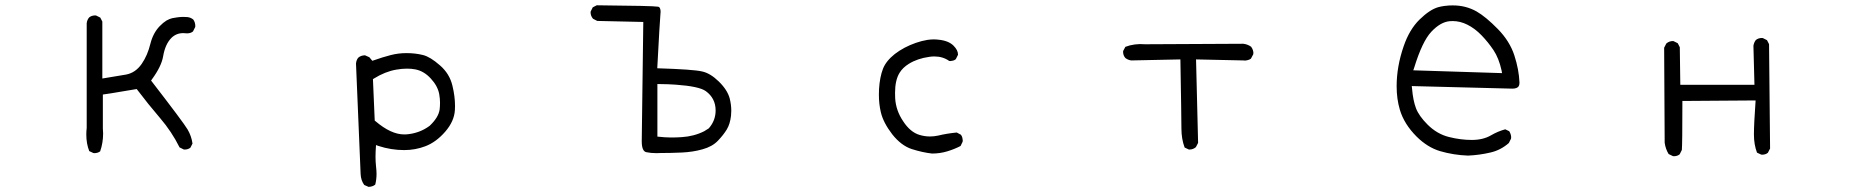

<svg xmlns="http://www.w3.org/2000/svg" viewBox="-20 -587 7040 731"><path d="M338.9 -3.9Q352.1 -3.9 361.3 -10.7Q372.6 -43 372.6 -79.1Q372.6 -88.4 371.6 -98.1V-98.6V-227.1Q405.8 -231.9 433.1 -236.8Q460.4 -241.7 500.5 -248Q544.4 -189.9 589.1 -137.9Q633.8 -85.9 663.6 -25.9L679.2 -18.1Q681.2 -17.6 682.6 -17.6Q696.3 -17.6 705.1 -24.9L712.9 -40.5Q709 -68.8 694.3 -94Q679.7 -119.1 555.2 -280.3L558.6 -285.2Q594.7 -334.5 601.1 -372.6Q608.9 -418.9 632.8 -442.9Q651.4 -460.9 677.2 -460.9Q682.1 -460.9 686 -460.4Q689.9 -460 692.4 -460Q706.1 -460 714.8 -467.3L723.1 -483.9Q723.6 -485.8 723.6 -487.3Q723.6 -502 715.8 -512.7Q706.1 -520.5 693.4 -522Q686 -522.5 681.2 -522.5Q676.3 -522.5 672.6 -522.5Q668.9 -522.5 664.3 -522Q659.7 -521.5 655.3 -521Q646 -520 636 -517.8Q626 -515.6 613.8 -508.8Q601.1 -501 587.9 -487.3Q563 -461.4 552.7 -420.9Q542 -376.5 519.5 -343.8Q496.1 -310.1 460.4 -303.2Q428.2 -297.4 369.6 -288.1V-504.9L361.8 -520L346.2 -527.8Q344.2 -528.3 342.8 -528.3Q328.6 -528.3 319.3 -520.5Q311.5 -511.2 310.1 -498.5V-100.1Q308.6 -86.9 308.6 -75.2Q308.6 -40 319.8 -11.7L335.4 -4.4Q337.4 -3.9 338.9 -3.9Z M1518.6 -75.2Q1468.8 -75.2 1409.7 -125.5L1406.7 -127.9L1399.9 -285.6L1403.8 -288.1Q1446.3 -314.5 1488.3 -321.8Q1510.7 -325.7 1529.1 -325.7Q1547.4 -325.7 1561.5 -322.8Q1594.2 -316.4 1620.1 -288.1Q1646.5 -259.8 1652.3 -228.5Q1655.3 -210.9 1655.3 -196.3Q1655.3 -181.6 1653.8 -169.9Q1649.4 -139.6 1615.7 -107.9Q1576.2 -78.6 1524.9 -75.2Q1521.5 -75.2 1518.6 -75.2ZM1413.6 74.7Q1413.6 63.5 1411.6 45.9Q1409.7 28.3 1409.7 9.5Q1409.7 -9.3 1411.6 -34.7L1421.4 -31.2Q1469.2 -15.6 1519 -15.6Q1561.5 -15.6 1599.6 -30.3Q1640.6 -45.9 1675.3 -85.9Q1709.5 -125.5 1711.9 -168Q1712.4 -175.3 1712.4 -183.1Q1712.4 -220.2 1702.6 -260.3Q1691.9 -306.2 1655.3 -337.9Q1618.2 -370.6 1590.8 -377.4Q1561.5 -384.8 1527.3 -384.8Q1497.1 -384.8 1468 -377.4Q1439 -370.1 1397.5 -355.5L1386.2 -369.1L1369.6 -376.5Q1353 -376 1343.3 -366.7Q1336.4 -357.4 1335.4 -344.7L1353 75.7Q1354 99.6 1366.7 117.2L1383.3 124.5Q1398.9 124 1408.7 115.7Q1413.6 96.2 1413.6 74.7Z M2575.7 -64.9Q2556.2 -63.5 2534.7 -63.5Q2513.2 -63.5 2482.9 -66.9V-267.1Q2530.3 -266.6 2553.2 -264.6Q2641.6 -258.3 2667 -240.2Q2704.6 -212.9 2704.6 -166.5Q2704.6 -128.4 2679.2 -99.1L2678.2 -98.1L2661.1 -87.4Q2622.6 -67.9 2575.7 -64.9ZM2764.2 -165.5Q2764.2 -188 2758.3 -211.9Q2749.5 -244.6 2717 -276.4Q2684.6 -308.1 2653.3 -314.9Q2621.1 -322.8 2482.4 -327.1Q2491.7 -503.4 2494.6 -535.6Q2495.1 -539.6 2495.1 -541.7Q2495.1 -543.9 2494.9 -546.1Q2494.6 -548.3 2494.1 -551.3Q2492.7 -556.6 2490.7 -558.8Q2488.8 -561 2485.4 -561.5Q2467.3 -564.9 2252 -566.9L2236.8 -559.1L2229 -543.5Q2228.5 -542 2228.5 -540.5Q2228.5 -526.4 2237.8 -515.6L2253.9 -507.3L2429.2 -503.4Q2423.3 -49.8 2423.3 -49.3Q2423.3 -11.2 2440.7 -7.6Q2458 -3.9 2479 -3.9L2495.1 -4.4Q2534.2 -4.4 2576.4 -6.3Q2618.7 -8.3 2654.8 -18.6Q2691.9 -28.8 2713.1 -51Q2734.4 -73.2 2747.1 -94.2Q2759.8 -115.2 2763.2 -146.5Q2764.2 -155.8 2764.2 -165.5Z M3627.4 -379.4Q3627.4 -396 3610.4 -413.1Q3590.8 -432.6 3551.8 -436Q3544.4 -437 3534.2 -437Q3523.9 -437 3510.7 -435.1Q3489.3 -431.6 3466.8 -423.8Q3420.9 -407.7 3386.7 -381.3Q3353.5 -355 3341.8 -325.2Q3329.6 -293.9 3326.7 -247.6Q3326.2 -236.8 3326.2 -226.1Q3326.2 -191.4 3333.5 -160.2Q3342.8 -120.1 3377 -75.7Q3411.1 -32.7 3451.2 -19.5Q3492.7 -6.3 3528.8 -2.4Q3558.6 -2.4 3586.2 -10.7Q3613.8 -19 3637.2 -31.2L3645 -47.4Q3645.5 -49.3 3645.5 -52Q3645.5 -54.7 3644.5 -59.1Q3643.6 -67.4 3638.2 -74.2L3622.6 -82.5Q3583.5 -78.6 3551.8 -70.8Q3536.1 -67.4 3520.5 -67.4Q3501 -67.4 3481.4 -73.2Q3445.8 -83.5 3418.5 -125.5Q3391.1 -166 3388.2 -212.4Q3387.7 -222.7 3387.7 -233.4Q3387.7 -281.7 3404.8 -309.6Q3417 -329.6 3439.9 -343.8Q3472.7 -364.3 3518.1 -370.6Q3527.8 -372.1 3537.1 -372.1Q3569.8 -372.1 3593.8 -355Q3595.2 -354.5 3597.9 -354.5Q3600.6 -354.5 3604.5 -355.5Q3612.8 -356.4 3619.1 -361.8L3627.4 -378.4Q3627.4 -378.9 3627.4 -379.4Z M4508.3 -17.6Q4522.5 -17.6 4533.2 -26.9L4541.5 -43L4533.7 -360.8L4714.8 -356.9Q4717.3 -356.4 4719 -356.4Q4720.7 -356.4 4722.7 -356.7Q4724.6 -356.9 4727.5 -357.4Q4730.5 -357.9 4732.9 -358.9Q4738.3 -360.4 4742.7 -363.8L4751.5 -380.4Q4752 -381.8 4752 -386Q4752 -390.1 4750 -396.5Q4748 -402.8 4743.2 -409.2Q4730 -418.5 4713.4 -420.4L4340.3 -418.5Q4298.8 -421.9 4264.6 -408.7L4256.3 -393.1Q4255.9 -391.6 4255.9 -390.1Q4255.9 -376 4264.6 -366.2Q4273.9 -358.9 4286.6 -356.9L4474.1 -360.8Q4478 -137.7 4478 -97.9Q4478 -58.1 4490.2 -25.4L4505.4 -18.1Q4506.8 -17.6 4508.3 -17.6Z M5510.7 -506.8Q5539.1 -506.8 5566.4 -493.2Q5595.7 -478.5 5620.8 -452.4Q5646 -426.3 5666.3 -396Q5686.5 -365.7 5696.8 -319.3L5698.7 -308.6L5360.8 -319.3L5364.3 -329.6Q5395 -429.2 5429.2 -465.8Q5463.9 -502.9 5499 -506.3Q5504.9 -506.8 5510.7 -506.8ZM5512.2 -566.4Q5505.9 -566.4 5497.8 -566.2Q5489.7 -565.9 5478 -564.2Q5466.3 -562.5 5455.6 -559.6Q5423.3 -550.3 5384.8 -512.7Q5346.2 -475.1 5324.2 -411.1Q5297.4 -333.5 5297.4 -258.8Q5297.4 -210.4 5309.6 -169.4Q5325.7 -114.7 5373.5 -66.9Q5415 -25.9 5462.4 -11.7Q5513.7 3.4 5569.3 5.4Q5613.3 3.4 5654.3 -6.3Q5693.4 -15.1 5724.6 -42.5L5732.9 -59.1Q5733.4 -61 5733.4 -64.9Q5733.4 -68.8 5731.7 -75Q5730 -81.1 5726.1 -87.4L5710.9 -94.7Q5682.6 -86.9 5656.7 -71.8Q5626.5 -54.2 5583.7 -54.2Q5541 -54.2 5496.6 -65.4Q5451.2 -76.7 5415 -112.8Q5382.3 -145.5 5371.1 -174.8Q5359.9 -204.1 5356 -250.5L5355 -259.3Q5737.8 -249.5 5737.8 -249.5Q5756.3 -249.5 5762.2 -258.8Q5765.1 -263.7 5765.1 -272.5Q5763.2 -321.8 5745.6 -376Q5728 -430.2 5682.6 -476.6Q5636.7 -523.4 5601.6 -543.5Q5560.5 -566.4 5512.2 -566.4Z M6352.5 7.8Q6366.2 7.8 6375 0.5L6383.3 -16.1Q6385.3 -40 6385.3 -194.3V-202.6L6664.1 -204.6Q6657.7 -113.8 6657.7 -75.2Q6657.7 -36.6 6669.4 -5.9L6685.1 1.5Q6687 2 6688.5 2Q6702.1 2 6710.9 -5.4L6719.2 -21.5L6715.3 -418.9L6707.5 -434.1L6691.9 -441.9Q6689.9 -442.4 6688.5 -442.4Q6674.3 -442.4 6665 -434.6Q6657.7 -425.3 6655.8 -412.6L6659.7 -264.2H6377.4L6375.5 -407.2L6367.7 -422.4L6352.1 -430.2Q6350.6 -430.7 6349.1 -430.7Q6335 -430.7 6324.2 -421.4L6315.9 -405.3L6317.9 -43.5Q6321.3 -19.5 6333 -0.5L6349.1 7.3Q6351.1 7.8 6352.5 7.8Z"/></svg>

Font: NaikaiFont
Style: Light
Weight: 300
Version: Version 1.89